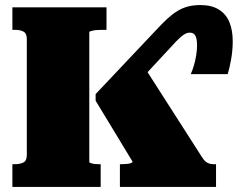

<svg xmlns="http://www.w3.org/2000/svg" viewBox="-20 -739 949 759"><path d="M29 0V-90H40Q60 -90 73 -97Q86 -104 86 -126V-585Q86 -607 73 -614Q60 -621 40 -621H29V-710H401V-621H389Q378 -621 367.5 -620.5Q357 -620 349.5 -618.5Q342 -617 337.5 -615.5Q333 -614 333 -611V-99Q333 -96 336.5 -95Q340 -94 345 -92.5Q350 -91 357 -90.5Q364 -90 370 -90H378V0ZM772 -719Q817 -719 845.5 -701Q874 -683 887 -651Q900 -619 900 -576Q900 -540 893.5 -503.5Q887 -467 880 -446H734Q741 -461 746.5 -480Q752 -499 755.5 -520Q759 -541 759 -560Q759 -585 752.5 -597.5Q746 -610 730 -610Q722 -610 714.5 -606.5Q707 -603 698 -595.5Q689 -588 676 -575L468 -351L544 -484L779 -117Q786 -106 792.5 -100.5Q799 -95 807 -92.5Q815 -90 823 -90H834V0H454V-90H461Q472 -90 482 -91Q492 -92 498 -94.5Q504 -97 504 -100L358 -341V-367L597 -620Q621 -646 641 -664.5Q661 -683 680.5 -695Q700 -707 722 -713Q744 -719 772 -719Z"/></svg>

Font: Roboto Serif 20pt Black
Style: Regular
Weight: 900
Version: Version 1.008